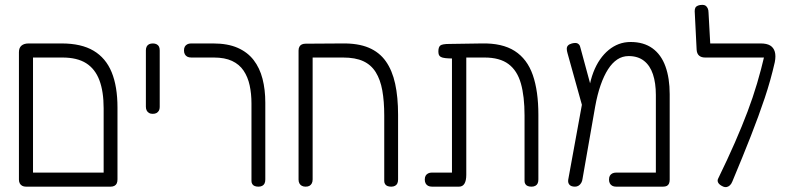

<svg xmlns="http://www.w3.org/2000/svg" viewBox="-20 -759 3254 791"><path d="M87 10Q78 10 71.5 6.5Q65 3 61.5 -3.5Q58 -10 58 -19V-544Q58 -562 68.5 -571Q79 -580 98 -580H234Q315 -580 365.5 -550Q416 -520 440 -461.5Q464 -403 464 -316V-20Q464 -10 461 -3.5Q458 3 451.5 6.5Q445 10 436 10Q427 10 420.5 7.5Q414 5 410.5 -0.5Q407 -6 407 -13V-313Q407 -382 389.5 -428.5Q372 -475 335 -498.5Q298 -522 237 -522H116V-20Q116 -10 112.5 -3.5Q109 3 103 6.5Q97 10 87 10ZM87 10 88 -48H434L435 10Z M609 -290Q600 -290 594 -293.5Q588 -297 584.5 -303.5Q581 -310 581 -319V-552Q581 -561 584.5 -567.5Q588 -574 594.5 -577Q601 -580 610 -580Q619 -580 625.5 -576.5Q632 -573 635 -567Q638 -561 638 -551V-318Q638 -309 634.5 -303Q631 -297 625 -293.5Q619 -290 609 -290Z M1045 10Q1036 10 1029.5 7.5Q1023 5 1019.5 -0.5Q1016 -6 1016 -13V-333Q1016 -373 1008.5 -407.5Q1001 -442 983.5 -468Q966 -494 936 -508Q906 -522 861 -522H768Q758 -522 751.5 -525.5Q745 -529 741.5 -535.5Q738 -542 738 -551Q738 -561 741.5 -567Q745 -573 751.5 -576.5Q758 -580 767 -580H858Q918 -580 959 -562Q1000 -544 1025 -511.5Q1050 -479 1061.5 -434.5Q1073 -390 1073 -336V-20Q1073 -10 1070 -3.5Q1067 3 1060.5 6.5Q1054 10 1045 10Z M1239 10Q1230 10 1223.5 6.5Q1217 3 1213.5 -3.5Q1210 -10 1210 -19V-551Q1210 -560 1213.5 -566.5Q1217 -573 1223.5 -576Q1230 -579 1239 -579L1390 -580Q1455 -581 1499 -562.5Q1543 -544 1569.5 -506.5Q1596 -469 1608 -414Q1620 -359 1620 -286V-20Q1620 -10 1617 -3.5Q1614 3 1607.5 6.5Q1601 10 1592 10Q1583 10 1576.5 7.5Q1570 5 1566.5 -0.5Q1563 -6 1563 -13V-283Q1563 -342 1555 -386.5Q1547 -431 1528 -461.5Q1509 -492 1476.5 -507Q1444 -522 1393 -522H1268V-20Q1268 -10 1264.5 -3.5Q1261 3 1255 6.5Q1249 10 1239 10Z M1760 10Q1750 10 1743.5 6.5Q1737 3 1733.5 -3.5Q1730 -10 1730 -19Q1730 -29 1733.5 -35Q1737 -41 1743.5 -44.5Q1750 -48 1759 -48H1842V-535L1850 -518Q1828 -518 1815 -519.5Q1802 -521 1796 -524.5Q1790 -528 1788 -533.5Q1786 -539 1786 -547Q1786 -565 1794 -571.5Q1802 -578 1832 -578L1964 -580Q2049 -582 2100.5 -549Q2152 -516 2175 -450Q2198 -384 2198 -286V-20Q2198 -10 2195 -3.5Q2192 3 2185.5 6.5Q2179 10 2170 10Q2161 10 2154.5 7.5Q2148 5 2144.5 -0.5Q2141 -6 2141 -13V-283Q2141 -362 2126 -415Q2111 -468 2075 -495Q2039 -522 1976 -522H1901V-39Q1901 -15 1893.5 -2.5Q1886 10 1871 10Z M2739 -371V-19Q2739 -9 2736 -2.5Q2733 4 2727 7Q2721 10 2711 10H2518Q2509 10 2502.5 6.5Q2496 3 2492.5 -3.5Q2489 -10 2489 -19Q2489 -29 2492.5 -35Q2496 -41 2502.5 -44.5Q2509 -48 2519 -48H2682V-368Q2682 -417 2670 -453Q2658 -489 2633 -508.5Q2608 -528 2570 -528Q2544 -528 2523 -514Q2502 -500 2485 -473.5Q2468 -447 2454.5 -408.5Q2441 -370 2432 -320L2380 -23Q2379 -13 2374.5 -5.5Q2370 2 2363.5 6Q2357 10 2349 10Q2333 10 2326 2Q2319 -6 2321 -19L2390 -397L2407 -395Q2413 -431 2424.5 -461Q2436 -491 2452 -514Q2468 -537 2487.5 -553Q2507 -569 2529.5 -577.5Q2552 -586 2578 -586Q2632 -586 2668 -560Q2704 -534 2721.5 -485.5Q2739 -437 2739 -371ZM2379 -321 2318 -540Q2315 -550 2315 -558Q2315 -566 2320 -571.5Q2325 -577 2336 -580Q2352 -584 2359.5 -580Q2367 -576 2369.5 -568.5Q2372 -561 2373 -556L2421 -379Z M2960 10Q2944 3 2939 -6Q2934 -15 2939 -24Q2978 -104 3007.5 -171.5Q3037 -239 3059.5 -298.5Q3082 -358 3099 -415.5Q3116 -473 3130 -533L3172 -503Q3155 -428 3130.5 -355Q3106 -282 3073.5 -199Q3041 -116 2997 -11Q2993 -1 2987 4.5Q2981 10 2974 11.5Q2967 13 2960 10ZM3172 -503 3130 -522H2885Q2869 -522 2860 -530Q2851 -538 2850 -554L2842 -713Q2842 -722 2845 -727.5Q2848 -733 2855.5 -736Q2863 -739 2874 -739Q2882 -739 2887 -735.5Q2892 -732 2895.5 -725Q2899 -718 2899 -707L2906 -580H3114Q3139 -580 3153 -571.5Q3167 -563 3172 -546Q3177 -529 3172 -503Z"/></svg>

Font: Fredoka SemiCondensed Light
Style: Regular
Weight: 300
Width: 4
Designer: Ben Nathan
Foundry: Milena B. Brandão, Ben Nathan
Version: Version 2.001